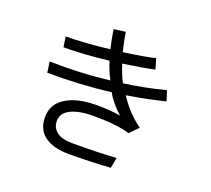

<svg xmlns="http://www.w3.org/2000/svg" viewBox="-133 -939 1267 1151"><g transform="rotate(20 500.0 -364.0)"><path d="M114.3 -443.4Q305.7 -438.5 495.1 -460.9Q465.8 -517.6 450.2 -570.3Q281.2 -550.8 163.1 -551.8L153.3 -617.2Q279.3 -618.2 431.6 -636.7Q418 -691.4 408.2 -756.8L482.4 -766.6Q489.3 -716.8 506.8 -645.5Q652.3 -666 708 -680.7L726.6 -614.3Q645.5 -596.7 527.3 -580.1Q550.8 -506.8 572.3 -470.7Q704.1 -488.3 834 -522.5L854.5 -458Q727.5 -426.8 612.3 -409.2Q672.9 -315.4 757.8 -254.9L705.1 -201.2Q626 -226.6 473.6 -226.6Q383.8 -226.6 330.1 -200.7Q276.4 -174.8 276.4 -123Q276.4 -81.1 309.1 -55.2Q341.8 -29.3 410.2 -29.3Q578.1 -29.3 689.5 -37.1L676.8 30.3Q541 39.1 413.1 39.1Q313.5 39.1 257.8 -1Q202.1 -41 202.1 -121.1Q202.1 -204.1 274.4 -249Q346.7 -293.9 467.8 -293.9Q562.5 -293.9 622.1 -282.2Q561.5 -335.9 526.4 -397.5Q337.9 -373 124 -375Z"/></g></svg>

Font: Gothic A1
Style: Regular
Weight: 400
Designer: HanYang I&C Co.,Ltd.
Foundry: HanYang I&C Co.,Ltd.
Version: Version 2.50